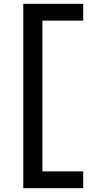

<svg xmlns="http://www.w3.org/2000/svg" viewBox="-20 -843 540 1006"><path d="M102 143V-823H416V-735H202V55H416V143Z"/></svg>

Font: Iosevka Slab Semibold
Style: Regular
Weight: 600
Monospace: yes
Designer: Belleve Invis
Foundry: Belleve Invis
Version: Version 11.1.1; ttfautohint (v1.8.3)